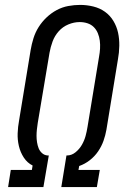

<svg xmlns="http://www.w3.org/2000/svg" viewBox="-20 -763 540 783"><path d="M13 0 24 -70H110L113 -88Q91 -99 77 -120.5Q63 -142 57 -167.5Q51 -193 52 -219.5Q53 -246 58 -273L105 -559Q109 -583 116.5 -607Q124 -631 137.5 -652.5Q151 -674 170 -692Q189 -710 211.5 -722Q234 -734 258.5 -738.5Q283 -743 307 -743Q334 -743 360.5 -736.5Q387 -730 408 -715Q429 -700 442.5 -677.5Q456 -655 461.5 -629.5Q467 -604 466.5 -576Q466 -548 461 -521L414 -234Q410 -211 402 -188.5Q394 -166 380 -145.5Q366 -125 346 -109.5Q326 -94 303 -86L300 -70H387L375 0H230L251 -129H253Q272 -129 288 -142Q304 -155 314 -172.5Q324 -190 329 -208.5Q334 -227 337 -246L384 -532Q387 -548 388 -564.5Q389 -581 387 -597Q385 -613 379 -627.5Q373 -642 362.5 -652.5Q352 -663 337 -668Q322 -673 305 -673Q282 -673 259 -663.5Q236 -654 219.5 -635.5Q203 -617 194.5 -594Q186 -571 182 -548L134 -262Q132 -249 130.5 -235.5Q129 -222 129 -209Q129 -196 131 -183Q133 -170 137.5 -158.5Q142 -147 151.5 -138.5Q161 -130 174 -129H179L157 0Z"/></svg>

Font: Iosevka Gothic
Style: Italic
Weight: 400
Italic angle: -9°
Monospace: yes
Designer: Belleve Invis
Foundry: Belleve Invis
Version: Version 15.5.1; ttfautohint (v1.8.4)